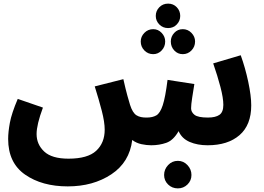

<svg xmlns="http://www.w3.org/2000/svg" viewBox="-20 -797 1459 1060"><path d="M815 5Q859 5 898 -8.5Q937 -22 966 -73Q984 -32 1027 -13.5Q1070 5 1126 5Q1238 5 1302.5 -51Q1367 -107 1367 -215Q1367 -268 1350.5 -345.5Q1334 -423 1309 -492L1157 -447Q1181 -378 1197 -317Q1213 -256 1213 -218Q1213 -178 1191.5 -163Q1170 -148 1128 -148Q1073 -148 1054 -163Q1035 -178 1035 -199Q1035 -219 1041 -257.5Q1047 -296 1053 -333L905 -356Q893 -260 878.5 -216Q864 -172 843 -160Q822 -148 791 -148Q755 -147 733.5 -160.5Q712 -174 698 -218Q693 -234 683.5 -268Q674 -302 661 -360L503 -320Q526 -247 542 -185Q558 -123 558 -81Q558 -8 511 35.5Q464 79 358 79Q266 79 224 39.5Q182 0 182 -57Q182 -109 217 -203L78 -251Q44 -171 34.5 -119.5Q25 -68 25 -30Q25 102 118.5 167Q212 232 354 232Q494 232 594.5 165.5Q695 99 710 -24Q733 -7 761 -1Q789 5 815 5ZM908 -642Q937 -642 956 -662Q975 -682 975 -709Q975 -737 956 -757Q937 -777 908 -777Q879 -777 859.5 -757Q840 -737 840 -709Q840 -682 859.5 -662Q879 -642 908 -642ZM826 -498Q853 -498 872.5 -518.5Q892 -539 892 -568Q892 -595 872.5 -615.5Q853 -636 826 -636Q797 -636 777 -615.5Q757 -595 757 -568Q757 -539 777 -518.5Q797 -498 826 -498ZM989 -498Q1017 -498 1037 -518.5Q1057 -539 1057 -568Q1057 -595 1037 -615.5Q1017 -636 989 -636Q961 -636 942 -615.5Q923 -595 923 -568Q923 -539 942 -518.5Q961 -498 989 -498ZM962 243Q993 243 1015 221.5Q1037 200 1037 169Q1037 138 1015 114.5Q993 91 962 91Q930 91 908 114.5Q886 138 886 169Q886 200 908 221.5Q930 243 962 243Z"/></svg>

Font: Noto Sans Arabic Extra
Style: Regular
Weight: 800
Designer: Nadine Chahine - Monotype Design Team
Foundry: Monotype Imaging Inc.
Version: Version 1.902